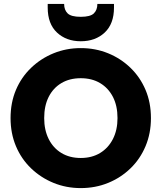

<svg xmlns="http://www.w3.org/2000/svg" viewBox="-20 -955 826 982"><path d="M393 7Q319 7 254 -19.5Q189 -46 139 -94Q89 -142 61.5 -207.5Q34 -273 34 -351Q34 -430 61.5 -495Q89 -560 139 -608Q189 -656 254 -682.5Q319 -709 393 -709Q468 -709 533 -682.5Q598 -656 647.5 -608Q697 -560 724.5 -495Q752 -430 752 -351Q752 -273 724.5 -207.5Q697 -142 647.5 -94Q598 -46 533 -19.5Q468 7 393 7ZM393 -147Q450 -147 492 -172.5Q534 -198 557.5 -244Q581 -290 581 -351Q581 -414 557.5 -459.5Q534 -505 492 -530Q450 -555 393 -555Q336 -555 294 -530Q252 -505 229 -459.5Q206 -414 206 -351Q206 -290 229 -244Q252 -198 294 -172.5Q336 -147 393 -147ZM393 -744Q319 -744 271.5 -788.5Q224 -833 224 -916V-935H308Q308 -904 326 -886.5Q344 -869 393 -869Q442 -869 460 -886.5Q478 -904 478 -935H563V-916Q563 -833 515.5 -788.5Q468 -744 393 -744Z"/></svg>

Font: Parkinsans
Style: Bold
Weight: 700
Designer: Red Stone, Indian Type Foundry
Foundry: Indian Type Foundry
Version: Version 1.000